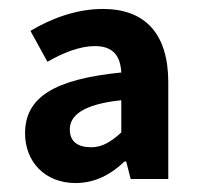

<svg xmlns="http://www.w3.org/2000/svg" viewBox="-20 -832 443 429"><path d="M149 -423C193 -423 229 -443 258 -471H262L272 -432H356V-648C356 -757 304 -812 210 -812C151 -812 95 -791 48 -763L86 -694C121 -714 158 -729 192 -729C233 -729 249 -707 251 -670C100 -655 36 -614 36 -534C36 -471 80 -423 149 -423ZM184 -503C153 -503 136 -516 136 -543C136 -573 164 -599 251 -608V-536C228 -515 208 -503 184 -503Z"/></svg>

Font: Source Han Sans Old Style Bold
Style: Regular
Weight: 700
Designer: Ryoko NISHIZUKA (kana & ideographs); Paul D. Hunt (Latin, Greek & Cyrillic); Wenlong ZHANG (bopomofo); Sandoll Communica
Foundry: Adobe Systems Incorporated
Version: Version 1.004;PS 1.004;hotconv 1.0.81;makeotf.lib2.5.63406